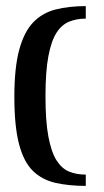

<svg xmlns="http://www.w3.org/2000/svg" viewBox="-20 -547 340 629"><path d="M261 -486Q231 -486 206.5 -476Q182 -466 165 -439.5Q148 -413 138.5 -363Q129 -313 129 -231Q129 -150 138.5 -99.5Q148 -49 165 -22Q182 5 206 15Q230 25 261 25V62Q205 62 161.5 52Q118 42 88 13Q58 -16 42.5 -74.5Q27 -133 27 -230Q27 -325 43 -384Q59 -443 89 -474Q119 -505 162.5 -516Q206 -527 261 -527Z"/></svg>

Font: Genos Thin Medium
Style: Regular
Weight: 500
Version: Version 1.010